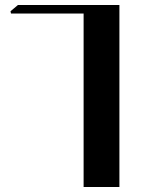

<svg xmlns="http://www.w3.org/2000/svg" viewBox="-20 -747 586 767"><path d="M51.8 -727.1H457V0H314V-692.9H23.9L22 -702.1Z"/></svg>

Font: Laureen pro
Style: Bold
Weight: 700
Designer: Ahmed zaza
Foundry: zazatype
Version: Version 1.000